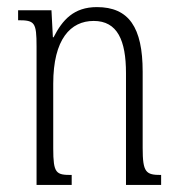

<svg xmlns="http://www.w3.org/2000/svg" viewBox="-20 -521 499 541"><path d="M434 -28C391 -28 382 -35 382 -104V-319C382 -444 343 -501 253 -501C188 -501 156 -465 131 -416H129L125 -492H31V-464C78 -464 83 -458 83 -390V0H182V-28C138 -28 130 -32 130 -103V-285C130 -411 179 -462 244 -462C311 -462 335 -407 335 -315V0H434Z"/></svg>

Font: Noto Serif Armenian ExtraCondensed Light
Style: Regular
Weight: 300
Width: 2
Designer: Monotype Design Team
Foundry: Monotype Imaging Inc.
Version: Version 2.008